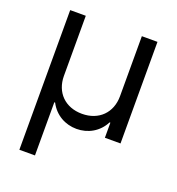

<svg xmlns="http://www.w3.org/2000/svg" viewBox="-135 -654 892 969"><g transform="rotate(20 311.0 -170.0)"><path d="M76.7 204.5H160.5V-81H164.8C194.6 -23.4 250.4 7.1 311.1 7.1C371.8 7.1 427.9 -23.4 457.4 -81H461.6V0H545.5V-545.5H461.6V-223C461.6 -134.9 402 -73.9 311.1 -73.9C220.2 -73.9 160.5 -134.2 160.5 -223V-545.5H76.7Z"/></g></svg>

Font: Magic Ui Pro
Style: Regular
Weight: 400
Designer: Stefan Endress, Andreas Faust
Version: Version 1.000;FEAKit 1.0